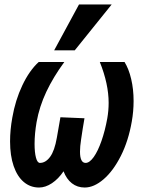

<svg xmlns="http://www.w3.org/2000/svg" viewBox="-20 -823 640 858"><path d="M25 -191Q25 -242.5 35 -297.5Q48.5 -375.5 79.8 -441.5Q111 -507.5 153 -546H267.5Q218 -478.5 187 -412.8Q156 -347 143.5 -277.5Q134.5 -225 134.5 -180Q134.5 -141.5 140.8 -118.2Q147 -95 158.5 -95Q184 -95 204 -122.2Q224 -149.5 234 -207.5L250 -299L357.5 -294.5Q349.5 -249 342.5 -200.5Q337.5 -168.5 337.5 -145.5Q337.5 -95 362.5 -95Q380 -95 398.8 -121.2Q417.5 -147.5 433.5 -193.2Q449.5 -239 459.5 -294.5Q465.5 -329 465.5 -363Q465.5 -448 426 -546H536.5Q555.5 -515.5 566.2 -470Q577 -424.5 577 -371.5Q577 -325.5 569 -280.5Q554 -193.5 520 -126.2Q486 -59 443 -22Q400 15 358.5 15Q325.5 15 301.2 -4Q277 -23 264 -57.5Q241 -23.5 212 -4.2Q183 15 154.5 15Q115.5 15 86.2 -9.8Q57 -34.5 41 -81Q25 -127.5 25 -191ZM222 -598 333 -803H479L314 -598Z"/></svg>

Font: JuliaMono
Style: Bold Italic
Weight: 700
Italic angle: -9°
Monospace: yes
Designer: cormullion
Foundry: corm
Version: Version 0.057; ttfautohint (v1.8.4)